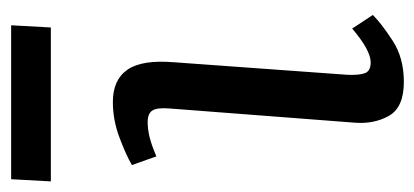

<svg xmlns="http://www.w3.org/2000/svg" viewBox="-240 -524 762 353"><g transform="rotate(-90 141.5 -347.0)"><path d="M119 -416Q121 -439 115.5 -448Q110 -457 94 -457Q81 -457 66.5 -453.5Q52 -450 31 -441L15 -486Q34 -497 66 -509Q98 -521 131 -521Q172 -521 190.5 -494Q209 -467 204 -408L181 -90Q180 -68 184 -57.5Q188 -47 204 -47Q226 -47 266 -81L291 -43Q275 -27 243.5 -6.5Q212 14 168 14Q121 14 105.5 -13.5Q90 -41 93 -77ZM-11 -708H272L268 -635H-15Z"/></g></svg>

Font: Literata 12pt
Style: Italic
Weight: 400
Italic angle: -2°
Designer: Latin by Veronika Burian and Jose Scaglione. Greek by Irene Vlachou. Cyrillic by Vera Evstafieva
Foundry: TypeTogether
Version: Version 3.002